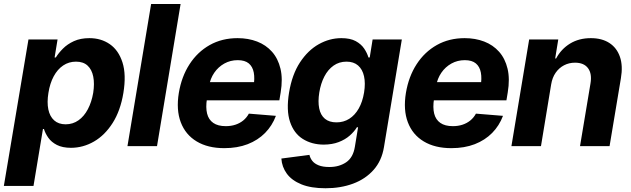

<svg xmlns="http://www.w3.org/2000/svg" viewBox="-55 -748 3231 983"><path d="M-35.3 204.1 90.7 -545.9H239.7L224.5 -453.7H230.8Q244.5 -476.1 267.2 -499Q289.8 -522 323.5 -537.4Q357.2 -552.7 402.8 -552.7Q462.6 -552.7 507.4 -521.7Q552.1 -490.6 572.1 -428.3Q592 -365.9 576.7 -272.1Q561.6 -181 521.7 -118.3Q481.8 -55.6 426.3 -23.5Q370.8 8.6 308.3 8.8Q264.6 8.6 236.3 -5.9Q208 -20.4 192.4 -42.7Q176.8 -64.9 170 -87.5H164.9L116.5 204.1ZM281 -111.5Q318.3 -111.7 346.9 -132.1Q375.6 -152.4 394.8 -188.8Q414 -225.2 422.2 -272.5Q429.5 -319.8 422.4 -355.8Q415.3 -391.8 393.4 -412.1Q371.5 -432.4 334.1 -432.4Q297.5 -432.4 268.3 -412.7Q239.2 -393 219.9 -357.2Q200.6 -321.4 192.9 -272.5Q185 -224.1 192.4 -188Q199.9 -151.9 222.2 -131.8Q244.5 -111.7 281 -111.5Z M869.6 -727.5 748.9 0H597.6L718.7 -727.5Z M1093.5 10.5Q1009 10.5 951.8 -24Q894.5 -58.5 870.5 -122Q846.4 -185.4 860.6 -272.5Q874.6 -356.2 915.4 -419.2Q956.2 -482.2 1018.9 -517.5Q1081.7 -552.7 1161.3 -552.7Q1216.1 -552.7 1261.4 -535.3Q1306.6 -517.9 1337.6 -483.1Q1368.6 -448.2 1381 -396.2Q1393.5 -344.1 1381.9 -274.4L1375.2 -234.2H914.5L929.9 -327.5H1317.6L1242.8 -304.3Q1250 -346.1 1244.3 -376.4Q1238.6 -406.7 1218.7 -423.4Q1198.7 -440 1162 -440Q1124.5 -440 1093.5 -422.7Q1062.5 -405.4 1042 -375.6Q1021.6 -345.9 1015.2 -307.8L1004.5 -241.8Q997.5 -197.7 1005.3 -166.4Q1013.1 -135.2 1036.9 -118.7Q1060.7 -102.1 1101 -102.1Q1127.8 -102.1 1150.5 -109.6Q1173.1 -117.1 1190.6 -131.4Q1208.1 -145.8 1219.1 -166.2L1357.6 -154.9Q1338.7 -104.5 1302.1 -67.3Q1265.5 -30.2 1213 -9.8Q1160.5 10.5 1093.5 10.5Z M1611.5 215.8Q1537.4 215.8 1488.1 195.8Q1438.8 175.7 1413.5 141.2Q1388.3 106.6 1385.5 63.7L1529.3 44.9Q1532.9 61.5 1544 75.7Q1555.1 89.8 1576.4 98.4Q1597.7 107 1631.2 107Q1680.6 107.2 1716.7 83.2Q1752.9 59.1 1761.9 3.3L1778.3 -96.5H1772.3Q1758.7 -74.2 1735.4 -53.7Q1712 -33.2 1679 -20.6Q1645.9 -7.9 1602.3 -7.6Q1540.9 -7.9 1495.3 -36.6Q1449.7 -65.2 1429.9 -124.2Q1410.1 -183.1 1424.8 -273.6Q1440.2 -366.7 1480.9 -428.7Q1521.6 -490.6 1577.1 -521.7Q1632.5 -552.7 1692.6 -552.7Q1738.2 -552.7 1766.3 -537.4Q1794.4 -522 1809.7 -499Q1824.9 -476.1 1831.4 -453.7H1837.9L1852.7 -545.9H2002.3L1910.7 5.7Q1899.3 75.1 1857.6 121.9Q1815.9 168.8 1752.5 192.3Q1689.1 215.8 1611.5 215.8ZM1667.8 -121.5Q1704.1 -121.5 1733 -139.7Q1761.9 -157.9 1781.5 -192.2Q1801.1 -226.5 1809 -274.4Q1816.7 -322.4 1808.7 -357.8Q1800.8 -393.2 1778.2 -412.8Q1755.7 -432.4 1718.9 -432.4Q1681.5 -432.4 1652.9 -412.2Q1624.2 -392 1605.7 -356.4Q1587.2 -320.8 1579.7 -274.4Q1572.2 -227.7 1579.2 -193.3Q1586.1 -158.8 1608.3 -140.1Q1630.6 -121.5 1667.8 -121.5Z M2256.1 10.5Q2171.6 10.5 2114.4 -24Q2057.1 -58.5 2033.1 -122Q2009 -185.4 2023.2 -272.5Q2037.2 -356.2 2078 -419.2Q2118.8 -482.2 2181.5 -517.5Q2244.3 -552.7 2323.9 -552.7Q2378.7 -552.7 2424 -535.3Q2469.2 -517.9 2500.2 -483.1Q2531.2 -448.2 2543.6 -396.2Q2556.1 -344.1 2544.5 -274.4L2537.8 -234.2H2077.1L2092.5 -327.5H2480.2L2405.4 -304.3Q2412.6 -346.1 2406.9 -376.4Q2401.2 -406.7 2381.2 -423.4Q2361.3 -440 2324.6 -440Q2287.1 -440 2256.1 -422.7Q2225.1 -405.4 2204.6 -375.6Q2184.2 -345.9 2177.8 -307.8L2167.1 -241.8Q2160.1 -197.7 2167.9 -166.4Q2175.7 -135.2 2199.5 -118.7Q2223.3 -102.1 2263.6 -102.1Q2290.4 -102.1 2313.1 -109.6Q2335.7 -117.1 2353.2 -131.4Q2370.7 -145.8 2381.7 -166.2L2520.2 -154.9Q2501.3 -104.5 2464.7 -67.3Q2428.1 -30.2 2375.6 -9.8Q2323.1 10.5 2256.1 10.5Z M2766.7 -315.2 2714.7 0H2563.4L2654.2 -545.9H2803.2L2787.4 -448.8H2792.3Q2818 -497 2863.6 -524.9Q2909.2 -552.7 2970 -552.7Q3026.8 -552.7 3064.9 -527.9Q3103 -503.1 3118.9 -457.2Q3134.8 -411.2 3123.9 -347.3L3065.9 0H2914.6L2968.1 -320.3Q2976.7 -370.2 2955.8 -398.6Q2935 -427 2889 -427.1Q2858.4 -427.1 2832.8 -413.8Q2807.2 -400.5 2789.8 -375.6Q2772.5 -350.8 2766.7 -315.2Z"/></svg>

Font: Inter Tight
Style: Italic
Weight: 400
Italic angle: -9.39999°
Designer: Rasmus Andersson
Foundry: rsms
Version: Version 3.002